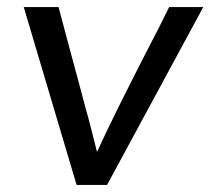

<svg xmlns="http://www.w3.org/2000/svg" viewBox="-20 -521 593 541"><path d="M195.8 0 46.9 -501H145L179.2 -372.6Q190.4 -331.1 200.7 -293.5Q210.9 -255.9 219.7 -221.7Q229.5 -187.5 237.5 -155.5Q245.6 -123.5 253.4 -92.8Q281.7 -154.8 315.7 -222.9Q349.6 -291 391.6 -373Q413.1 -414.6 429.2 -446Q445.3 -477.5 456.5 -501H552.7L281.7 0Z"/></svg>

Font: Ride
Style: Italic
Weight: 400
Version: Version 3.000